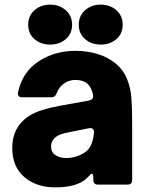

<svg xmlns="http://www.w3.org/2000/svg" viewBox="-20 -799 641 831"><path d="M33 -159Q33 -249 104 -296Q131 -313 163.5 -323Q196 -333 238 -341L366 -364Q375 -366 379.5 -371.5Q384 -377 383 -387Q377 -417 362 -433Q343 -453 305 -453Q279 -453 257 -437.5Q235 -422 225 -395Q219 -378 203 -378H76Q65 -378 60.5 -384Q56 -390 58 -400Q78 -489 148 -534Q218 -579 306 -579Q358 -579 403.5 -565Q449 -551 482 -523Q515 -495 530 -457Q545 -419 548.5 -378Q552 -337 552 -269V-20Q552 0 532 0H404Q384 0 384 -20V-29Q384 -47 377 -47Q372 -47 368 -40Q355 -26 344 -18Q301 12 219 12Q138 12 85.5 -32.5Q33 -77 33 -159ZM329 -129Q358 -142 370.5 -164.5Q383 -187 387 -225V-227Q387 -237 381 -241.5Q375 -246 365 -244L285 -228Q257 -223 241.5 -217Q226 -211 216 -201Q201 -186 201 -165Q201 -140 220 -127.5Q239 -115 268 -115Q298 -115 329 -129ZM102 -692Q102 -731 129.5 -755Q157 -779 197 -779Q237 -779 264.5 -755Q292 -731 292 -692Q292 -653 264.5 -629.5Q237 -606 197 -606Q157 -606 129.5 -629.5Q102 -653 102 -692ZM321 -692Q321 -731 348.5 -755Q376 -779 416 -779Q456 -779 483.5 -755Q511 -731 511 -692Q511 -653 483.5 -629.5Q456 -606 416 -606Q376 -606 348.5 -629.5Q321 -653 321 -692Z"/></svg>

Font: Open Sauce Two Black
Style: Regular
Weight: 900
Designer: Alfredo Marco Pradil
Foundry: Creative Sauce Fz LLC
Version: Version 1.477